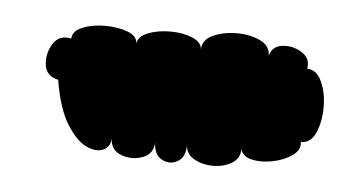

<svg xmlns="http://www.w3.org/2000/svg" viewBox="-29 -811 532 282"><g transform="rotate(5 236.5 -670.0)"><path d="M55 -678Q37 -682 35 -698.5Q33 -715 42 -729.5Q51 -744 69 -740Q69 -751 83.5 -757Q98 -763 117 -763Q136 -763 150.5 -757.5Q165 -752 165 -740Q165 -751 179.5 -757Q194 -763 213 -763Q232 -763 246 -757Q260 -751 260 -740Q260 -755 275.5 -762Q291 -769 310.5 -769Q330 -769 345 -762Q360 -755 360 -740Q364 -755 379.5 -756.5Q395 -758 408 -749.5Q421 -741 418 -726Q432 -726 439.5 -709.5Q447 -693 447 -672Q447 -651 440 -634.5Q433 -618 418 -618Q420 -607 408.5 -598.5Q397 -590 380 -586.5Q363 -583 349 -586Q335 -589 332 -600Q332 -586 320 -579Q308 -572 292.5 -572Q277 -572 264.5 -579Q252 -586 252 -600Q252 -581 240.5 -574.5Q229 -568 217 -574.5Q205 -581 205 -600Q205 -582 189 -576Q173 -570 157 -576Q141 -582 141 -600Q141 -587 130.5 -582Q120 -577 105 -584Q90 -591 76 -613.5Q62 -636 55 -678Z"/></g></svg>

Font: Rubik Bubbles
Style: Regular
Weight: 400
Designer: Hubert and Fischer, NaN
Foundry: Hubert and Fischer, NaN
Version: Version 2.200